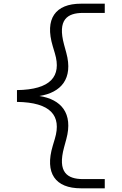

<svg xmlns="http://www.w3.org/2000/svg" viewBox="-20 -821 660 1041"><path d="M72 -268.5C254.5 -266 315 -194.5 277.5 -69L266 -30.5C221.5 118 279.5 200 419 200H548V150H430.5C344.5 150 290.5 113.5 327.5 -22.5L339.5 -66.5C378 -208 310.5 -282.5 193.5 -300.5C310.5 -319 378 -393.5 339.5 -534.5L327.5 -578.5C290.5 -714.5 344.5 -751 430.5 -751H548V-801H419C279.5 -801 221.5 -719 266 -570.5L277.5 -532C315 -406.5 254.5 -335 72 -332.5Z"/></svg>

Font: Monaspace Krypton ExtraLight
Style: Regular
Weight: 200
Designer: Riley Cran & the Lettermatic Team
Foundry: Lettermatic
Version: Version 1.101 (Monaspace Krypton)